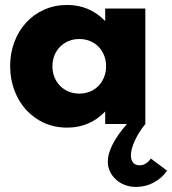

<svg xmlns="http://www.w3.org/2000/svg" viewBox="-20 -500 694 774"><path d="M20.9 -233.6Q20.9 -285.9 38 -330.9Q55 -375.9 85.5 -409.1Q115.9 -442.3 158.2 -461.1Q200.5 -480 250.9 -480Q341.4 -480 404.1 -415V-465.5H565.9V0H404.1V-50.5Q341.4 14.5 250.9 14.5Q200.5 14.5 158.2 -4.5Q115.9 -23.6 85.5 -57Q55 -90.5 38 -135.9Q20.9 -181.4 20.9 -233.6ZM191.4 -232.7Q191.4 -209.1 199.5 -188.9Q207.7 -168.6 222.3 -153.9Q236.8 -139.1 256.6 -130.9Q276.4 -122.7 300 -122.7Q323.2 -122.7 343 -130.9Q362.7 -139.1 377 -153.9Q391.4 -168.6 399.5 -188.9Q407.7 -209.1 407.7 -232.7Q407.7 -256.8 399.5 -277Q391.4 -297.3 377 -311.8Q362.7 -326.4 343 -334.5Q323.2 -342.7 300 -342.7Q276.4 -342.7 256.6 -334.5Q236.8 -326.4 222.3 -311.6Q207.7 -296.8 199.5 -276.8Q191.4 -256.8 191.4 -232.7ZM529.1 253.6Q504.5 253.6 483.6 245.7Q462.7 237.7 447.3 223.6Q431.8 209.5 423.2 191.1Q414.5 172.7 414.5 151.4Q414.5 120 434.3 81.4Q454.1 42.7 491.8 0H565.9Q552.7 15.9 542 33Q531.4 50 523.6 66.6Q515.9 83.2 511.8 98.6Q507.7 114.1 507.7 126.8Q507.7 144.5 516.6 155.5Q525.5 166.4 542.7 166.4Q555.9 166.4 567.5 159.3Q579.1 152.3 588.2 139.1L653.6 188.2Q632.7 218.6 599.3 236.1Q565.9 253.6 529.1 253.6Z"/></svg>

Font: Spartan ExtBd
Style: Regular
Weight: 800
Designer: Matt Bailey, Mirko Velimirovic
Foundry: Matt Bailey
Version: Version 1.005